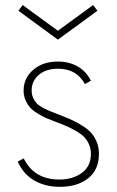

<svg xmlns="http://www.w3.org/2000/svg" viewBox="-20 -723 460 758"><path d="M49.8 -85 73.7 -97.7Q114.7 -14.2 214.4 -14.2Q267.1 -14.2 303 -40.3Q338.9 -66.4 338.9 -115.7Q338.9 -135.7 331.5 -152.6Q324.2 -169.4 313.2 -181.2Q302.2 -192.9 282.7 -204.3Q263.2 -215.8 245.8 -223.6Q228.5 -231.4 200.7 -241.7Q178.2 -250 163.6 -256.3Q148.9 -262.7 129.9 -274.2Q110.8 -285.6 99.9 -297.4Q88.9 -309.1 81.1 -326.7Q73.2 -344.2 73.2 -365.2Q73.2 -414.6 111.1 -447.3Q148.9 -480 208.5 -480Q252.9 -480 286.9 -460.4Q320.8 -440.9 338.9 -404.3L315.4 -391.1Q282.2 -451.7 209.5 -451.7Q162.1 -451.7 133.5 -427.7Q105 -403.8 105 -365.2Q105 -349.6 110.8 -336.9Q116.7 -324.2 124.3 -315.7Q131.8 -307.1 148.7 -298.1Q165.5 -289.1 177.5 -284.2Q189.5 -279.3 213.9 -270Q244.1 -258.3 264.4 -249Q284.7 -239.7 306.6 -225.8Q328.6 -211.9 341.3 -197Q354 -182.1 362.3 -161.4Q370.6 -140.6 370.6 -115.2Q370.6 -53.2 328.4 -19.3Q286.1 14.6 215.8 14.6Q160.6 14.6 117.2 -9.3Q73.7 -33.2 49.8 -85ZM52.7 -680.7 69.3 -703.1 208.5 -601.6 347.7 -703.1 364.7 -680.7 208.5 -566.4Z"/></svg>

Font: Spartan MB ExtLt
Style: Regular
Weight: 200
Designer: Matt Bailey, Mirko Velimirovic
Foundry: Matt Bailey
Version: Version 1.005